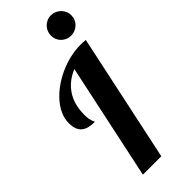

<svg xmlns="http://www.w3.org/2000/svg" viewBox="-311 -1019 1059 1059"><g transform="rotate(-45 218.5 -490.0)"><path d="M94.2 0 238.8 -679.2Q172.4 -651.9 135.7 -597.2Q99.1 -542.5 99.1 -460.9Q99.1 -441.9 101.3 -429.9Q103.5 -418 106 -410.9Q108.4 -403.8 110.6 -399.9Q112.8 -396 112.8 -393.1Q86.9 -393.1 66.9 -398.2Q46.9 -403.3 33.4 -414.6Q20 -425.8 12.9 -444.3Q5.9 -462.9 5.9 -490.2Q5.9 -523.4 20.3 -555.7Q34.7 -587.9 59.8 -616.7Q85 -645.5 118.9 -669.9Q152.8 -694.3 191.7 -712.2Q230.5 -730 272.7 -740Q314.9 -750 356.9 -750Q368.2 -750 377.7 -749.5Q387.2 -749 397 -748L237.8 0ZM277.8 -900.4Q277.8 -917 283.9 -931.6Q290 -946.3 300.8 -957Q311.5 -967.8 325.9 -974.1Q340.3 -980.5 356.9 -980.5Q373.5 -980.5 387.9 -974.1Q402.3 -967.8 413.3 -957Q424.3 -946.3 430.7 -931.6Q437 -917 437 -900.4Q437 -883.8 430.7 -869.4Q424.3 -855 413.3 -844.5Q402.3 -834 387.9 -827.9Q373.5 -821.8 356.9 -821.8Q340.3 -821.8 325.9 -827.9Q311.5 -834 300.8 -844.5Q290 -855 283.9 -869.4Q277.8 -883.8 277.8 -900.4Z"/></g></svg>

Font: Lobster
Style: Regular
Weight: 400
Designer: Pablo Impallari
Foundry: Pablo Impallari
Version: Version 1.007; ttfautohint (v1.1) -l 8 -r 50 -G 50 -x 14 -D 